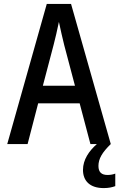

<svg xmlns="http://www.w3.org/2000/svg" viewBox="-20 -736 609 981"><path d="M17 0H121L175 -208H387L442 0H475C435 35 404 80 404 132C404 188 439 225 510 225C534 225 553 221 569 215V151C559 155 545 158 530 158C499 158 483 144 483 112C483 75 502 43 546 0L343 -716H219ZM254 -507C262 -537 273 -585 281 -624C289 -585 300 -539 308 -506L363 -298H199Z"/></svg>

Font: Noto Sans Mono SemiCondensed Medium
Style: Regular
Weight: 500
Width: 4
Designer: Monotype Design Team
Foundry: Monotype Imaging Inc.
Version: Version 2.014